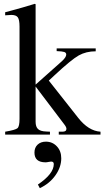

<svg xmlns="http://www.w3.org/2000/svg" viewBox="-20 -703 545 1003"><path d="M505 0H287V-15H306Q327 -15 327 -30Q327 -39 316 -53L166 -251V-67Q166 -41 178.5 -29Q191 -17 221 -16L241 -15V0H7V-15Q61 -24 71.5 -33.5Q82 -43 82 -82V-564Q82 -600 73 -612.5Q64 -625 39 -625Q33 -625 7 -623V-639L37 -647Q97 -663 162 -683L166 -681V-261L303 -383Q326 -404 326 -418Q326 -428 315.5 -431.5Q305 -435 276 -436V-450H480V-435Q430 -435 391.5 -413.5Q353 -392 264 -309L235 -282L388 -88Q442 -19 505 -15ZM188 280 178 261Q261 205 261 154Q261 141 247 141Q243 141 233.5 143Q224 145 218 145Q160 145 160 94Q160 68 176.5 52.5Q193 37 220 37Q254 37 277 61.5Q300 86 300 124Q300 170 269.5 213Q239 256 188 280Z"/></svg>

Font: STIX MathJax Latin
Style: Regular
Weight: 400
Designer: MicroPress Inc., with final additions and corrections provided by Coen Hoffman, Elsevier (retired)
Version: Version 1.1.1